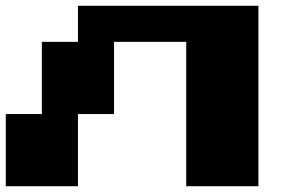

<svg xmlns="http://www.w3.org/2000/svg" viewBox="-20 -770 1040 665"><path d="M250 -687.5V-750H562.5H875V-437.5V-125H750H625V-375V-625H500H375V-500V-375H312.5H250V-250V-125H125H0V-250V-375H62.5H125V-500V-625H187.5H250Z"/></svg>

Font: Press Start 2P
Style: Regular
Weight: 500
Monospace: yes
Version: Version 2.14